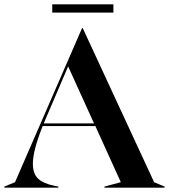

<svg xmlns="http://www.w3.org/2000/svg" viewBox="-35 -862 776 882"><path d="M-15 -5 34 -25 342 -733H345L673 -25L721 -5V0H445V-5L520 -25L403 -283H161Q116 -170 116 -110Q116 -64 140 -41.5Q164 -19 213 -9L233 -5V0H-15ZM397 -295 278 -557 179 -326 166 -295ZM205 -842H486V-804H205Z"/></svg>

Font: Nyght Serif Medium
Style: Regular
Weight: 500
Designer: Maksym Kobuzan
Version: Version 0.410